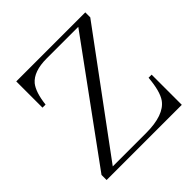

<svg xmlns="http://www.w3.org/2000/svg" viewBox="-183 -869 1013 1013"><g transform="rotate(-45 324.0 -362.5)"><path d="M80.6 -714.8H595.7V-677.7L123.5 -37.6H371.6Q506.8 -37.6 551.8 -100.6Q580.1 -141.1 587.9 -234.9H610.8V-9.8H49.8V-47.9L515.6 -687H279.8Q183.1 -687 142.6 -639.2Q112.8 -601.6 103.5 -519H80.6Z"/></g></svg>

Font: I.MingCP
Style: Regular
Weight: 400
Designer: I.Font Project
Version: Version 8.000; Sep 06, 2022